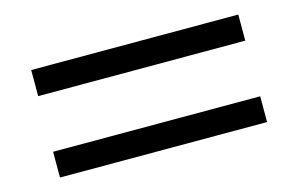

<svg xmlns="http://www.w3.org/2000/svg" viewBox="-53 -528 835 540"><g transform="rotate(-15 365.0 -257.5)"><path d="M668 -338H65V-414H668ZM668 -101H65V-176H668Z"/></g></svg>

Font: STIX Two Text Medium
Style: Italic
Weight: 500
Italic angle: -12°
Designer: Ross Mills, John Hudson & Paul Hanslow, Tiro Typeworks Ltd; with prior portions MicroPress Inc. and Coen Hoffman, Elsevi
Foundry: Tiro Typeworks Ltd
Version: Version 2.13 b171